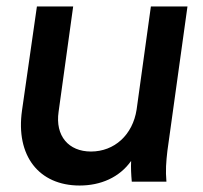

<svg xmlns="http://www.w3.org/2000/svg" viewBox="-20 -561 627 593"><path d="M226 12C291 12 349 -13 385 -64C384 -43 385 -23 387 0H494C491 -35 493 -60 497 -95L559 -541H446L402 -223C390 -144 333 -93 261 -93C192 -93 150 -141 161 -216L206 -541H94L48 -220C28 -80 100 12 226 12Z"/></svg>

Font: Mluvka SemiBold
Style: Italic
Weight: 600
Italic angle: -8°
Designer: Modified by Jiří Krblich, Original typeface by Gumpita Rahayu
Foundry: Gumpita Rahayu & Jiří Krblich
Version: Version 2.000;Glyphs 3.1.1 (3134)